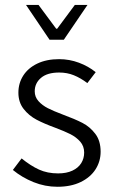

<svg xmlns="http://www.w3.org/2000/svg" viewBox="-20 -731 453 764"><path d="M211.4 -41Q244.6 -41 268.1 -52Q291.5 -63 303.2 -81.8Q314.9 -100.6 314.9 -124Q314.9 -149.4 299.1 -167.5Q283.2 -185.5 259.8 -197.3Q236.3 -209 201.2 -222.2Q156.7 -238.3 125.7 -254.6Q94.7 -271 74 -297.6Q53.2 -324.2 53.2 -362.3Q53.2 -399.9 72.5 -430.2Q91.8 -460.4 128.4 -478Q165 -495.6 215.3 -495.6Q256.3 -495.6 294.2 -481.4Q332 -467.3 360.8 -443.8L327.6 -400.4Q300.3 -420.9 273.7 -431.6Q247.1 -442.4 215.3 -442.4Q168 -442.4 143.1 -421.1Q118.2 -399.9 118.2 -367.7Q118.2 -345.2 133.1 -328.6Q147.9 -312 170.4 -300.5Q192.9 -289.1 228 -275.9Q278.3 -257.3 308.1 -241.9Q337.9 -226.6 359.1 -198.7Q380.4 -170.9 380.4 -127.4Q380.4 -88.9 360.1 -57.1Q339.8 -25.4 301 -6.6Q262.2 12.2 208.5 12.2Q159.2 12.2 113.3 -6.3Q67.4 -24.9 31.2 -54.7L65.9 -100.6Q102.1 -71.3 135.3 -56.2Q168.5 -41 211.4 -41ZM133.3 -711.4 203.6 -616.7H207.5L277.8 -711.4H328.1L233.9 -572.8H177.2L83.5 -711.4Z"/></svg>

Font: Varta
Style: Light
Weight: 300
Designer: Joana Correia, Viktoriya Grabowska, Eben Sorkin
Foundry: Sorkin Type
Version: Version 1.002; ttfautohint (v1.3) -l 8 -r 24 -G 200 -x 12 -H